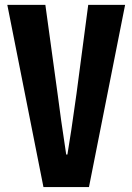

<svg xmlns="http://www.w3.org/2000/svg" viewBox="-20 -763 540 783"><path d="M157.2 0 9.8 -743.2H165L214.8 -380.9Q226.6 -286.1 250 -132.8H254.9Q268.6 -211.9 292 -380.9L339.8 -743.2H490.2L342.8 0Z"/></svg>

Font: Gen Shin Gothic Monospace Bold
Style: Bold
Weight: 700
Designer: [Source Han Sans]
Ryoko NISHIZUKA  (kana & ideographs); Paul D. Hunt (Latin, Greek & Cyrillic); Wenlong ZHANG  (bopomofo
Version: Version 1.002.20150607